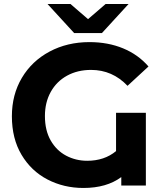

<svg xmlns="http://www.w3.org/2000/svg" viewBox="-20 -921 811 953"><path d="M556 -361H704V0H582V-42Q509 12 394 12Q297 12 216 -30Q135 -72 87 -152.5Q39 -233 39 -344Q39 -451 88.5 -534.5Q138 -618 226 -665Q314 -712 424 -712Q516 -712 591 -681Q666 -650 717 -591L613 -495Q538 -574 432 -574Q365 -574 313 -545.5Q261 -517 232 -465Q203 -413 203 -345Q203 -274 231.5 -224Q260 -174 308 -148.5Q356 -123 413 -123Q498 -123 556 -171ZM618 -901 486 -757H348L216 -901H330L417 -826L504 -901Z"/></svg>

Font: Montserrat Alternates
Style: Bold
Weight: 700
Designer: Julieta Ulanovsky
Foundry: Julieta Ulanovsky
Version: Version 7.200